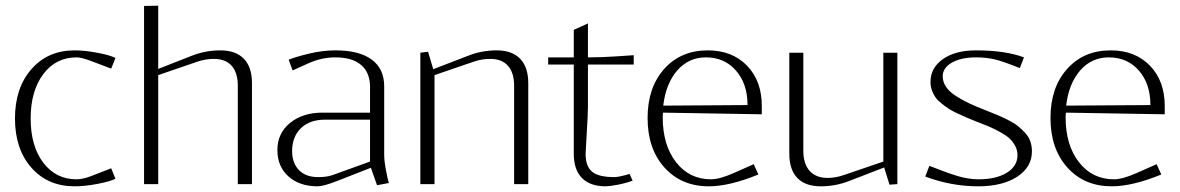

<svg xmlns="http://www.w3.org/2000/svg" viewBox="-20 -654 4193 682"><path d="M390.1 -448.2 375 -410.2 301.8 -438Q269 -450.2 252 -450.2Q178.2 -450.2 133.5 -390.4Q88.9 -330.6 88.9 -232.9Q88.9 -135.7 133.5 -76.4Q178.2 -17.1 252 -17.1Q272.9 -17.1 301.8 -27.8L375 -56.2L390.1 -19Q369.6 -8.8 324.7 -0.5Q279.8 7.8 245.1 7.8Q149.9 7.8 91.6 -58.3Q33.2 -124.5 33.2 -232.9Q33.2 -341.8 91.6 -408.4Q149.9 -475.1 245.1 -475.1Q279.8 -475.1 324.7 -466.8Q369.6 -458.5 390.1 -448.2Z M542 -387.2V0H491.7V-632.8L542 -633.8V-409.2L661.6 -456.1Q710 -475.1 762.7 -475.1Q817.4 -475.1 846.2 -445.3Q875 -415.5 875 -358.9V0H824.7V-349.1Q824.7 -395.5 803 -420.2Q781.2 -444.8 739.7 -444.8Q710 -444.8 681.6 -435.1Z M1171.4 -475.1Q1255.9 -475.1 1300.3 -442.4Q1344.7 -409.7 1344.7 -347.2V-104Q1344.7 -82 1351.1 -48.6Q1357.4 -15.1 1361.3 -3.9L1319.3 3.9L1297.4 -58.1L1177.7 -11.2Q1128.9 7.8 1108.4 7.8Q1043.9 7.8 1004.6 -27.3Q965.3 -62.5 965.3 -121.1Q965.3 -180.7 1010.3 -217.3Q1055.2 -253.9 1125.5 -253.9H1294.4V-345.2Q1294.4 -396 1262.9 -423.1Q1231.4 -450.2 1171.4 -450.2Q1122.1 -450.2 1075.7 -429.2L1019.5 -403.8L1005.4 -441.9Q1027.3 -451.2 1076.2 -463.1Q1125 -475.1 1171.4 -475.1ZM1294.4 -229H1134.8Q1080.1 -229 1048.8 -198.5Q1017.6 -168 1017.6 -117.2Q1017.6 -75.2 1041.7 -50Q1065.9 -24.9 1110.4 -24.9Q1141.6 -24.9 1161.6 -32.2L1294.4 -80.1Z M1523.4 -387.2V0H1473.1V-466.8L1500.5 -470.2L1519 -408.2L1643.1 -456.1Q1691.4 -475.1 1744.1 -475.1Q1798.8 -475.1 1827.6 -445.3Q1856.4 -415.5 1856.4 -358.9V0H1806.2V-349.1Q1806.2 -395.5 1784.4 -420.2Q1762.7 -444.8 1721.2 -444.8Q1691.4 -444.8 1663.1 -435.1Z M2018.1 -424.8H1927.2V-450.2H2018.1V-547.9L2068.4 -570.8V-450.2Q2119.1 -450.2 2174.8 -454.1Q2230.5 -458 2231 -458V-424.8H2068.4V-274.9Q2068.4 -250 2064.2 -181.6Q2060.1 -113.3 2060.1 -107.9Q2060.1 -63 2083.3 -43.9Q2106.4 -24.9 2162.1 -24.9Q2178.2 -24.9 2216.3 -36.1L2227.1 -12.2Q2201.7 -2.9 2173.1 2.4Q2144.5 7.8 2131.3 7.8Q2076.2 7.8 2047.1 -21.7Q2018.1 -51.3 2018.1 -107.9Z M2335 -253.9Q2335 -251.5 2334.5 -246.1Q2334 -240.7 2334 -237.8Q2334 -138.7 2381.3 -77.9Q2428.7 -17.1 2505.9 -17.1Q2536.1 -17.1 2587.9 -40L2657.2 -70.8L2673.8 -34.2Q2571.3 7.8 2498 7.8Q2400.4 7.8 2340.3 -58.8Q2280.3 -125.5 2280.3 -234.9Q2280.3 -342.8 2339.1 -408.9Q2397.9 -475.1 2494.1 -475.1Q2580.6 -475.1 2633.3 -420.9Q2686 -366.7 2686 -277.8V-248ZM2335.9 -278.8 2635.3 -280.8Q2635.3 -356.4 2594.2 -403.3Q2553.2 -450.2 2487.3 -450.2Q2426.3 -450.2 2385.7 -403.8Q2345.2 -357.4 2335.9 -278.8Z M3117.7 -80.1V-466.8H3167.5V0L3139.6 2L3120.6 -59.1L2996.6 -11.2Q2948.2 7.8 2895.5 7.8Q2840.8 7.8 2812.3 -21.7Q2783.7 -51.3 2783.7 -107.9V-466.8H2833.5V-118.2Q2833.5 -71.8 2856 -46.9Q2878.4 -22 2919.9 -22Q2947.8 -22 2977.5 -32.2Z M3266.6 -26.9 3281.2 -64.9Q3344.7 -39.6 3382.8 -28.3Q3420.9 -17.1 3455.6 -17.1Q3518.6 -17.1 3556.4 -40.5Q3594.2 -64 3594.2 -103Q3594.2 -120.6 3585.9 -136Q3577.6 -151.4 3565.7 -162.4Q3553.7 -173.3 3532.2 -185.1Q3510.7 -196.8 3493.7 -204.1Q3476.6 -211.4 3448.2 -222.2Q3426.3 -231 3413.8 -236.3Q3401.4 -241.7 3381.3 -251Q3361.3 -260.3 3349.9 -267.8Q3338.4 -275.4 3324.5 -286.4Q3310.5 -297.4 3303 -308.1Q3295.4 -318.8 3290.3 -333Q3285.2 -347.2 3285.2 -362.8Q3285.2 -413.1 3329.3 -444.1Q3373.5 -475.1 3446.3 -475.1Q3550.8 -475.1 3617.2 -450.2L3602.5 -412.1Q3543.5 -436 3513.2 -443.1Q3482.9 -450.2 3447.3 -450.2Q3394 -450.2 3361.3 -431.6Q3328.6 -413.1 3328.6 -382.8Q3328.6 -362.8 3340.8 -345Q3353 -327.1 3376.7 -312.3Q3400.4 -297.4 3423.8 -286.4Q3447.3 -275.4 3481.4 -262.2Q3507.3 -252 3522.5 -245.6Q3537.6 -239.3 3559.8 -228.3Q3582 -217.3 3594.7 -207Q3607.4 -196.8 3620.6 -182.9Q3633.8 -168.9 3639.6 -152.3Q3645.5 -135.7 3645.5 -116.2Q3645.5 -60.5 3593.3 -26.4Q3541 7.8 3454.6 7.8Q3358.9 7.8 3266.6 -26.9Z M3766.1 -253.9Q3766.1 -251.5 3765.6 -246.1Q3765.1 -240.7 3765.1 -237.8Q3765.1 -138.7 3812.5 -77.9Q3859.9 -17.1 3937 -17.1Q3967.3 -17.1 4019 -40L4088.4 -70.8L4105 -34.2Q4002.4 7.8 3929.2 7.8Q3831.5 7.8 3771.5 -58.8Q3711.4 -125.5 3711.4 -234.9Q3711.4 -342.8 3770.3 -408.9Q3829.1 -475.1 3925.3 -475.1Q4011.7 -475.1 4064.5 -420.9Q4117.2 -366.7 4117.2 -277.8V-248ZM3767.1 -278.8 4066.4 -280.8Q4066.4 -356.4 4025.4 -403.3Q3984.4 -450.2 3918.5 -450.2Q3857.4 -450.2 3816.9 -403.8Q3776.4 -357.4 3767.1 -278.8Z"/></svg>

Font: Resagokr
Style: Light
Weight: 300
Designer: gluk
Foundry: gluk
Version: Version 0.95